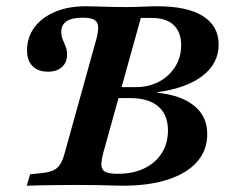

<svg xmlns="http://www.w3.org/2000/svg" viewBox="-20 -591 738 611"><path d="M216.9 -2.4Q191.9 -2.4 163.7 -2Q135.5 -1.6 109.7 -1.2Q83.9 -0.8 65.3 0L75.8 -36.3L106.5 -39.5Q133.1 -41.9 147.6 -48Q162.1 -54 171 -67.3Q179.8 -80.6 186.3 -105.6L286.3 -465.3Q293.5 -491.9 292.3 -506.9Q291.1 -521.8 279.4 -528.2Q267.7 -534.7 243.5 -534.7Q208.9 -534.7 191.9 -523.4Q175 -512.1 175 -489.5Q175 -476.6 179.4 -465.7Q183.9 -454.8 188.7 -443.5Q193.5 -432.3 193.5 -417.7Q193.5 -392.7 177.4 -377.8Q161.3 -362.9 132.3 -362.9Q100.8 -362.9 83.5 -380.6Q66.1 -398.4 66.1 -430.6Q66.1 -472.6 89.9 -504.4Q113.7 -536.3 156.9 -554Q200 -571.8 257.3 -571Q273.4 -571 293.5 -570.2Q313.7 -569.4 335.9 -569Q358.1 -568.5 379 -568.5Q408.1 -568.5 435.5 -569.8Q462.9 -571 481.5 -571Q576.6 -571 626.2 -539.5Q675.8 -508.1 675.8 -449.2Q675.8 -389.5 625 -350Q574.2 -310.5 480.6 -297.6V-296Q557.3 -287.9 598.4 -254Q639.5 -220.2 639.5 -164.5Q639.5 -112.9 607.3 -76.2Q575 -39.5 514.9 -19.8Q454.8 0 371 0Q354 0 333.9 -0.8Q313.7 -1.6 286.7 -2Q259.7 -2.4 221 -2.4ZM354 -37.9Q403.2 -37.9 439.1 -55.2Q475 -72.6 494.8 -103.6Q514.5 -134.7 514.5 -175.8Q514.5 -225.8 483.5 -252.4Q452.4 -279 392.7 -279H345.2L354.8 -313.7H411.3Q453.2 -313.7 485.9 -331Q518.5 -348.4 537.5 -378.6Q556.5 -408.9 556.5 -446.8Q556.5 -488.7 532.7 -511.3Q508.9 -533.9 462.9 -533.9H428.2L308.9 -105.6Q301.6 -78.2 302.8 -63.7Q304 -49.2 316.5 -43.5Q329 -37.9 354 -37.9Z"/></svg>

Font: Playfair 9pt
Style: Bold Italic
Weight: 700
Italic angle: -15.6°
Designer: Claus Eggers Sørensen
Foundry: Claus Eggers Sørensen
Version: Version 2.203